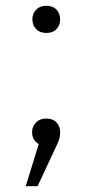

<svg xmlns="http://www.w3.org/2000/svg" viewBox="-20 -493 320 664"><path d="M92 -426Q92 -446 105 -459.5Q118 -473 140 -473Q163 -473 175.5 -459.5Q188 -446 188 -426Q188 -406 175.5 -392.5Q163 -379 140 -379Q118 -379 105 -392.5Q92 -406 92 -426ZM91 -36Q91 -56 104.5 -69.5Q118 -83 140 -83Q163 -83 175.5 -69.5Q188 -56 188 -36Q188 -22 185 -12Q182 -2 172 18L110 151H69L114 5Q91 -8 91 -36Z"/></svg>

Font: Jldddboxgfspflltxgxzjzlszac
Style: Regular
Weight: 300
Designer: Carrois Corporate & Edenspiekermann
Foundry: Carrois Corporate GbR & Edenspiekermann AG
Version: Version 2.001